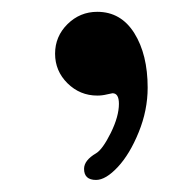

<svg xmlns="http://www.w3.org/2000/svg" viewBox="-20 -151 324 320"><path d="M120.1 130.4Q120.1 116.2 140.1 104.5Q150.9 98.1 164.6 70.6Q178.2 43 178.2 22Q178.2 4.4 167.5 4.4Q166.5 4.4 158.4 6.3Q150.4 8.3 142.1 8.3Q113.3 8.3 92.5 -12.2Q71.8 -32.7 71.8 -61.5Q71.8 -90.3 92.5 -110.8Q113.3 -131.3 142.1 -131.3Q181.6 -131.3 203.9 -95.7Q226.1 -60.1 226.1 -4.9Q226.1 32.7 211.2 69.3Q196.3 106 176.3 127.4Q156.2 148.9 140.1 148.9Q120.1 148.9 120.1 130.4Z"/></svg>

Font: Cooper*
Style: Regular
Weight: 400
Designer: Owen Earl
Foundry: indestructible type*
Version: Version 0.001